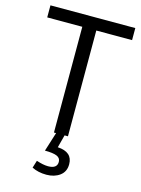

<svg xmlns="http://www.w3.org/2000/svg" viewBox="-132 -739 767 1047"><g transform="rotate(15 251.5 -216.0)"><path d="M19 -665H498V-597H296V0H277L258 72Q342 77 342 146Q342 188 311.5 210.5Q281 233 236 233Q190 233 154 215L167 173Q206 186 233 186Q284 186 284 148Q284 126 262.5 117Q241 108 195 108L229 0H217V-597H19Z"/></g></svg>

Font: BreeCF
Style: Light
Weight: 300
Designer: Veronika Burian, Jos Scaglione
Foundry: TypeTogether
Version: Version 0.0.2